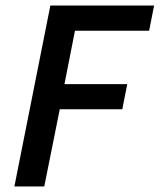

<svg xmlns="http://www.w3.org/2000/svg" viewBox="-20 -674 577 694"><path d="M32 0 162 -654H537L519 -563H251L213 -370H440L422 -279H196L140 0Z"/></svg>

Font: Source Sans 3 Semibold
Style: Italic
Weight: 600
Italic angle: -11°
Designer: Paul D. Hunt
Foundry: Adobe
Version: Version 3.052;hotconv 1.1.0;makeotfexe 2.6.0